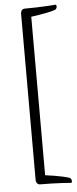

<svg xmlns="http://www.w3.org/2000/svg" viewBox="-58 -738 365 910"><g transform="rotate(-5 124.5 -283.0)"><path d="M94.7 -701.2C77.1 -701.2 76.2 -679.7 76.2 -678.7V112.3C76.2 113.3 77.1 134.8 94.7 134.8C174.8 134.8 244.1 140.6 244.1 140.6C244.1 140.6 247.1 137.7 247.1 131.8C247.1 126 243.2 118.2 237.3 116.2C200.2 103.5 123 93.8 123 93.8V-660.2C123 -660.2 200.2 -669.9 237.3 -682.6C243.2 -684.6 247.1 -692.4 247.1 -698.2C247.1 -704.1 244.1 -707 244.1 -707C244.1 -707 174.8 -701.2 94.7 -701.2Z"/></g></svg>

Font: Crimson
Style: Roman
Weight: 400
Version: Version 0.2